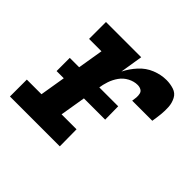

<svg xmlns="http://www.w3.org/2000/svg" viewBox="-134 -691 844 844"><g transform="rotate(45 288.0 -269.0)"><path d="M22 0H332L331 -105H238L271 -303Q274 -325 281.5 -347.5Q289 -370 303 -390Q317 -410 339 -421.5Q361 -433 383 -433Q395 -433 404.5 -428Q414 -423 416.5 -412Q419 -401 418 -389.5Q417 -378 415 -367H540Q544 -391 546.5 -414.5Q549 -438 547.5 -461Q546 -484 535.5 -504Q525 -524 503 -531Q481 -538 458 -538Q424 -538 390.5 -524.5Q357 -511 332 -483.5Q307 -456 291 -424L308 -530H89V-425H166L113 -105H22ZM88 -224H390L389 -306H88Z"/></g></svg>

Font: Iosevka Sparkle Oblique
Style: Bold
Weight: 700
Italic angle: -9°
Designer: Belleve Invis
Foundry: Belleve Invis
Version: Version 4.5.0; ttfautohint (v1.8.3)